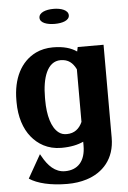

<svg xmlns="http://www.w3.org/2000/svg" viewBox="-62 -791 694 1043"><g transform="rotate(-5 285.0 -269.0)"><path d="M26 -258C26 -179 48 -112 85 -67C119 -25 172 10 247 10C299 10 338 1 368 -13V8C368 93 326 138 256 138C202 138 164 99 135 46L128 34L56 161C99 190 172 208 263 208C301 208 336 203 368 193C458 165 524 94 524 -21V-528H383L378 -504C348 -525 307 -538 248 -538C214 -538 182 -531 155 -518C71 -477 26 -387 26 -268ZM182 -256V-270C182 -377 211 -465 284 -465C326 -465 350 -444 368 -408V-121C352 -85 325 -62 283 -62C265 -62 252 -66 239 -76C201 -105 182 -172 182 -256ZM190 -704C190 -676 229 -664 270 -664C312 -664 350 -676 350 -704C350 -732 312 -746 270 -746C228 -746 190 -733 190 -704Z"/></g></svg>

Font: Aerodynamic
Style: Bd
Weight: 500
Designer: Google
Version: Version 2.000980; 2014